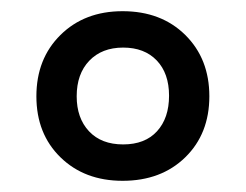

<svg xmlns="http://www.w3.org/2000/svg" viewBox="-20 -746 440 343"><path d="M199 -423Q131 -423 88 -465Q45 -507 45 -574Q45 -641 88 -683.5Q131 -726 199 -726Q268 -726 311 -683.5Q354 -641 354 -574Q354 -507 311 -465Q268 -423 199 -423ZM200 -488Q239 -488 260.5 -511.5Q282 -535 282 -575Q282 -615 260 -638Q238 -661 200 -661Q162 -661 139.5 -637.5Q117 -614 117 -574Q117 -535 139 -511.5Q161 -488 200 -488Z"/></svg>

Font: Noto Naskh Arabic SemiBold
Style: Regular
Weight: 600
Designer: Monotype Design Team, David Williams, Mohamad Dakak and Nizar Qandah
Foundry: Monotype Imaging Inc.
Version: Version 2.016